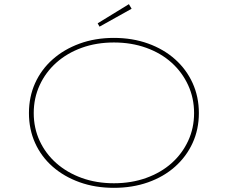

<svg xmlns="http://www.w3.org/2000/svg" viewBox="-20 -892 1094 922"><path d="M527 10Q437 10 362 -17Q287 -44 232.5 -92Q178 -140 148.5 -205.5Q119 -271 119 -349Q119 -427 148.5 -492.5Q178 -558 232.5 -606.5Q287 -655 362 -682.5Q437 -710 527 -710Q616 -710 691 -683Q766 -656 820.5 -607.5Q875 -559 905 -493Q935 -427 935 -349Q935 -271 905 -205.5Q875 -140 820.5 -91.5Q766 -43 691 -16.5Q616 10 527 10ZM527 -12Q611 -12 682 -37.5Q753 -63 804 -108.5Q855 -154 883.5 -215.5Q912 -277 912 -349Q912 -421 883.5 -483Q855 -545 804 -591Q753 -637 682 -662.5Q611 -688 527 -688Q443 -688 372.5 -662.5Q302 -637 250.5 -591Q199 -545 170.5 -483Q142 -421 142 -349Q142 -277 170.5 -215.5Q199 -154 250.5 -108.5Q302 -63 372.5 -37.5Q443 -12 527 -12ZM458 -764 449 -780 599 -872 612 -850Z"/></svg>

Font: Lexend Tera Thin
Style: Regular
Weight: 250
Version: Version 1.007